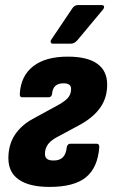

<svg xmlns="http://www.w3.org/2000/svg" viewBox="-20 -728 443 756"><path d="M175 8Q96 8 54.5 -20.5Q13 -49 13 -105Q13 -158 38.5 -197Q64 -236 113 -262L210 -315Q237 -330 248.5 -344Q260 -358 260 -378Q260 -400 230 -400Q188 -400 185 -358Q183 -345 171 -345H67Q57 -345 58 -359Q62 -429 110.5 -467Q159 -505 247 -505Q324 -505 363 -477Q402 -449 402 -395Q402 -344 376 -306Q350 -268 299 -239L210 -191Q182 -177 169.5 -160.5Q157 -144 157 -122Q157 -109 165 -102.5Q173 -96 191 -96Q215 -96 227.5 -108.5Q240 -121 243 -149Q246 -162 257 -162H361Q371 -162 371 -149Q365 -68 318.5 -30Q272 8 175 8ZM188 -556Q182 -556 180 -561Q178 -566 182 -572L264 -694Q273 -708 286 -708H380Q388 -708 389.5 -703Q391 -698 386 -691L285 -570Q273 -556 259 -556Z"/></svg>

Font: Sofia Sans Condensed Black
Style: Italic
Weight: 900
Italic angle: -9°
Version: Version 4.100